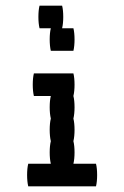

<svg xmlns="http://www.w3.org/2000/svg" viewBox="-20 -660 440 680"><path d="M120 -560Q116 -577 116 -600Q116 -624 120 -640H200Q204 -624 204 -600Q204 -577 200 -560H240Q244 -544 244 -520Q244 -497 240 -480H160Q156 -497 156 -520Q156 -544 160 -560ZM324 -40Q324 -17 320 0H80Q76 -17 76 -40Q76 -64 80 -80H160Q156 -97 156 -120Q156 -144 160 -160Q156 -177 156 -200Q156 -224 160 -240Q156 -257 156 -280Q156 -304 160 -320H100Q96 -337 96 -360Q96 -384 100 -400H240Q244 -384 244 -360Q244 -337 240 -320Q244 -304 244 -280Q244 -257 240 -240Q244 -224 244 -200Q244 -177 240 -160Q244 -144 244 -120Q244 -97 240 -80H320Q324 -64 324 -40Z"/></svg>

Font: VT323
Style: Regular
Weight: 400
Monospace: yes
Designer: Peter Hull
Version: Version 2.000